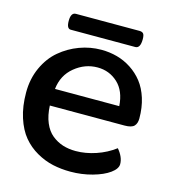

<svg xmlns="http://www.w3.org/2000/svg" viewBox="-102 -741 745 837"><g transform="rotate(15 270.5 -322.5)"><path d="M424.8 -585H133.8Q115.2 -585 115.2 -620.1Q115.2 -657.7 137.7 -657.7H424.3Q437 -657.7 442.4 -651.1Q447.8 -644.5 447.8 -626Q447.8 -585 424.8 -585ZM522.9 -288.6Q522.9 -266.1 511.5 -254.2Q500 -242.2 468.3 -242.2H131.3Q133.3 -197.8 147 -165.5Q160.6 -133.3 183.1 -115Q205.6 -96.7 232.4 -88.1Q259.3 -79.6 291 -79.6Q335.4 -79.6 381.8 -95.2Q428.2 -110.8 465.8 -139.2Q493.7 -106.4 493.7 -74.7Q493.7 -53.7 465.8 -33.4Q438 -13.2 390.6 0Q343.3 13.2 292 13.2Q250 13.2 212.2 4.9Q174.3 -3.4 137.9 -24.2Q101.6 -44.9 75.2 -76.7Q48.8 -108.4 32.7 -158.2Q16.6 -208 16.6 -271Q16.6 -332.5 40 -383.8Q63.5 -435.1 102.1 -467.5Q140.6 -500 188.2 -517.6Q235.8 -535.2 286.1 -535.2Q323.2 -535.2 357.4 -525.9Q391.6 -516.6 421.9 -496.8Q452.1 -477.1 474.6 -448.5Q497.1 -419.9 510 -378.9Q522.9 -337.9 522.9 -288.6ZM424.3 -317.9Q419.9 -385.7 381.6 -421.1Q343.3 -456.5 290 -456.5Q233.4 -456.5 187.3 -418.7Q141.1 -380.9 134.3 -317.9Z"/></g></svg>

Font: Coustard
Style: Regular
Weight: 400
Foundry: vernon adams
Version: Version 1.000